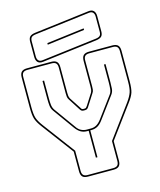

<svg xmlns="http://www.w3.org/2000/svg" viewBox="-140 -1071 984 1180"><g transform="rotate(-15 352.5 -481.0)"><path d="M272 10Q247 10 236.5 -1Q226 -12 226 -36V-161L75 -363Q51 -395 43 -419Q35 -443 35 -492V-684Q35 -708 46 -719Q57 -730 81 -730H235Q259 -730 270 -719Q281 -708 281 -684V-520Q281 -511 282 -502Q283 -493 288 -483L335 -411Q338 -405 341.5 -402Q345 -399 350 -399H360Q365 -399 368.5 -402Q372 -405 376 -411L422 -483Q427 -493 428 -502Q429 -511 429 -520V-684Q429 -708 440 -719Q451 -730 475 -730H624Q648 -730 659 -719Q670 -708 670 -684V-492Q670 -443 662 -419Q654 -395 630 -363L480 -160V-36Q480 -12 469 -1Q458 10 434 10ZM434 0Q453 0 461.5 -8.5Q470 -17 470 -36V-163L622 -369Q644 -400 652 -423Q660 -446 660 -492V-684Q660 -703 651.5 -711.5Q643 -720 624 -720H475Q456 -720 447.5 -711.5Q439 -703 439 -684V-520Q439 -510 438 -499Q437 -488 430 -478L384 -406Q379 -397 373.5 -393Q368 -389 360 -389H350Q342 -389 336.5 -393Q331 -397 326 -406L280 -478Q273 -488 272 -499Q271 -510 271 -520V-684Q271 -703 262.5 -711.5Q254 -720 235 -720H81Q62 -720 53.5 -711.5Q45 -703 45 -684V-492Q45 -446 52.5 -423Q60 -400 83 -369L236 -164V-36Q236 -17 244.5 -8.5Q253 0 272 0ZM365 -261H358V-90H348V-261H338Q316 -261 298.5 -271Q281 -281 265 -303L168 -438Q157 -453 155 -473Q153 -493 153 -515V-630H163V-515Q163 -494 165 -475.5Q167 -457 177 -442L274 -307Q287 -287 304 -279Q321 -271 338 -271H365Q384 -271 399.5 -279.5Q415 -288 430 -307L530 -442Q540 -455 542 -474.5Q544 -494 544 -515V-630H554V-515Q554 -493 552.5 -473.5Q551 -454 539 -438L439 -303Q423 -281 405.5 -271Q388 -261 365 -261ZM187 -743Q165 -740 153.5 -751.5Q142 -763 142 -786V-882Q142 -905 152.5 -915Q163 -925 187 -928L536 -971Q558 -974 569.5 -962.5Q581 -951 581 -928V-832Q581 -809 570.5 -799Q560 -789 536 -786ZM535 -796Q554 -798 562.5 -805.5Q571 -813 571 -832V-928Q571 -945 562.5 -954Q554 -963 537 -961L188 -918Q169 -916 160.5 -908.5Q152 -901 152 -882V-786Q152 -769 160.5 -760Q169 -751 186 -753ZM242 -847 481 -877V-867L242 -837Z"/></g></svg>

Font: Bungee Outline
Style: Regular
Weight: 400
Designer: David Jonathan Ross
Foundry: David Jonathan Ross
Version: Version 1.001;PS 1.0;hotconv 1.0.72;makeotf.lib2.5.5900